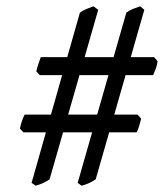

<svg xmlns="http://www.w3.org/2000/svg" viewBox="-20 -609 519 608"><path d="M479 -415Q478 -404 473.5 -392Q469 -380 465 -371H106L95 -383Q97 -394 101.5 -406Q106 -418 109 -428H468ZM283 -41Q274 -35 262.5 -29.5Q251 -24 238 -21L226 -30L380 -569Q391 -577 401.5 -581Q412 -585 424 -589L437 -578ZM137 -41Q128 -35 116.5 -29.5Q105 -24 93 -21L80 -30L233 -569Q244 -577 255 -581Q266 -585 276 -589L291 -578ZM427 -233Q425 -224 421 -211Q417 -198 413 -190H54L43 -202Q48 -226 58 -246H416Z"/></svg>

Font: ChillKai
Style: Regular
Weight: 400
Designer: ChillType
Foundry: 寒蝉字型
Version: Version 2.000